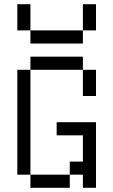

<svg xmlns="http://www.w3.org/2000/svg" viewBox="-20 -895 540 915"><path d="M125 -62.5V0H312.5V-62.5ZM125 -62.5Q125 -62.5 125 -562.5H62.5Q62.5 -562.5 62.5 -62.5ZM375 -62.5V0H437.5V-312.5H250V-250H375Q375 -250 375 -125H312.5V-62.5ZM375 -562.5Q375 -562.5 375 -437.5H437.5Q437.5 -437.5 437.5 -562.5ZM125 -562.5H375V-625H125ZM125 -750V-687.5H375V-750ZM125 -750Q125 -750 125 -875H62.5Q62.5 -875 62.5 -750ZM375 -750H437.5Q437.5 -750 437.5 -875H375Q375 -875 375 -750Z"/></svg>

Font: BFUnifontExMono
Style: Regular
Weight: 500
Version: Version 15.0.06